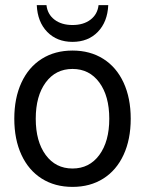

<svg xmlns="http://www.w3.org/2000/svg" viewBox="-20 -720 568 752"><path d="M36 -255Q36 -336 64 -396.5Q92 -457 143.5 -489.5Q195 -522 264 -522Q333 -522 384.5 -489.5Q436 -457 464 -396.5Q492 -336 492 -255Q492 -174 464 -113.5Q436 -53 384.5 -20.5Q333 12 264 12Q195 12 143.5 -20.5Q92 -53 64 -113.5Q36 -174 36 -255ZM408 -255Q408 -344 369 -397Q330 -450 264 -450Q198 -450 159 -397Q120 -344 120 -255Q120 -166 159 -113Q198 -60 264 -60Q330 -60 369 -113Q408 -166 408 -255ZM124 -700H162Q166 -664 193.5 -643Q221 -622 264 -622Q307 -622 334.5 -643Q362 -664 366 -700H404Q401 -634 363 -595Q325 -556 264 -556Q203 -556 165 -595Q127 -634 124 -700Z"/></svg>

Font: Thasadith
Style: Bold
Weight: 700
Designer: Cadson Demak Co.,Ltd.
Foundry: Cadson Demak Co.,Ltd.
Version: Version 1.000; ttfautohint (v1.6)